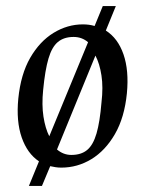

<svg xmlns="http://www.w3.org/2000/svg" viewBox="-20 -542 478 634"><path d="M75.4 72 108.7 -9.3Q70.3 -34.8 51.7 -88Q33.2 -141.2 40.4 -216.1Q48.5 -296.9 79.8 -351.2Q111.1 -405.4 156.9 -433.5Q202.8 -461.5 253.6 -461.5Q264.4 -461.5 273.9 -460.2Q283.4 -458.9 292.4 -456.2L319.4 -522H362.5L329.5 -441.1Q369.3 -415.8 387.8 -362.5Q406.2 -309.2 399 -233.9Q391.1 -153.9 359.5 -99.2Q327.9 -44.6 281.8 -16.5Q235.7 11.5 182.4 11.5Q172.7 11.5 163.5 10.1Q154.4 8.7 145.8 6.7L118.5 72ZM215.5 -30.4Q248.1 -30.4 267.8 -46.8Q287.6 -63.2 298.7 -101.2Q309.8 -139.2 315.1 -203.6Q321.1 -254 315 -293Q309 -332.1 295.1 -358.4L168.2 -48.4Q189.3 -30.4 215.5 -30.4ZM142.7 -92 270.8 -402.6Q250.5 -420 223.1 -420Q191.1 -420 171.2 -403.4Q151.3 -386.9 140.1 -348.8Q128.8 -310.6 122.5 -245Q117.5 -195.7 123.5 -157Q129.5 -118.3 142.7 -92Z"/></svg>

Font: Ancizar Serif Light
Style: Italic
Weight: 300
Italic angle: -4°
Designer: Cesar Puertas, Viviana Monsalve, Julian Moncada, Julian Prieto, Jose Castro, Felipe Aragon, Mariel Hernandez, Sara Alarc
Version: Version 8.100